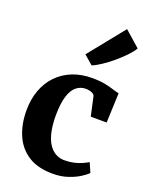

<svg xmlns="http://www.w3.org/2000/svg" viewBox="-165 -981 842 1078"><g transform="rotate(20 256.0 -442.0)"><path d="M287.5 11Q197 11 139.8 -26Q82.5 -63 55 -127.5Q27.5 -192 27.5 -273.5Q27.5 -340 47.5 -394.5Q67.5 -449 105.2 -488.2Q143 -527.5 195.8 -548.8Q248.5 -570 313.5 -570Q358 -570 389.5 -563.8Q421 -557.5 443 -550.2Q465 -543 481 -540L474 -363H379L354 -476.5Q352 -485 343 -490.5Q334 -496 322.2 -498.5Q310.5 -501 300.5 -501Q269 -501 244.8 -482Q220.5 -463 206.5 -419.8Q192.5 -376.5 192 -303.5Q192 -248.5 201 -207Q210 -165.5 227.2 -138Q244.5 -110.5 268.8 -96.5Q293 -82.5 322 -82.5Q353 -82.5 378.5 -88.2Q404 -94 424.5 -103Q445 -112 460.5 -121.5L485 -65.5Q472.5 -51.5 444 -33.5Q415.5 -15.5 375.5 -2.2Q335.5 11 287.5 11ZM284 -636 231 -682 402.5 -895 495.5 -813Q483 -791.5 457.2 -764.5Q431.5 -737.5 400.2 -711.2Q369 -685 338.5 -664.8Q308 -644.5 286 -636Z"/></g></svg>

Font: Merriweather Light 18pt ExtraBold
Style: Regular
Weight: 800
Version: Version 2.100